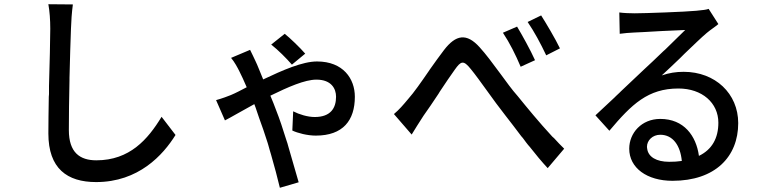

<svg xmlns="http://www.w3.org/2000/svg" viewBox="-20 -806 3640 909"><path d="M811 -167 745 -253C680 -146 594 -47 436 -47C358 -47 306 -84 306 -190C306 -255 307 -342 309 -426V-437C311 -527 314 -614 316 -670C317 -706 320 -748 325 -785L209 -786C215 -753 218 -712 218 -670C218 -615 215 -508 212 -399V-382C212 -375 212 -367 212 -360L211 -348C210 -284 209 -222 209 -174C209 -8 298 56 435 56C636 56 752 -72 811 -167Z M1425 -552C1401 -580 1352 -627 1328 -646L1264 -595C1297 -569 1335 -531 1362 -500L1425 -552ZM1394 57C1381 12 1363 -52 1344 -116L1341 -127L1336 -142C1320 -194 1303 -245 1287 -285C1280 -305 1270 -329 1260 -353C1344 -394 1423 -429 1478 -429C1549 -429 1571 -386 1571 -348C1571 -295 1546 -252 1470 -252C1437 -252 1397 -264 1368 -279L1364 -188C1389 -176 1435 -164 1475 -164C1604 -164 1660 -236 1660 -348C1660 -433 1605 -515 1481 -515C1412 -515 1319 -474 1226 -430C1211 -465 1200 -496 1189 -518C1183 -532 1172 -553 1164 -570L1074 -532C1090 -513 1104 -487 1113 -469C1123 -450 1135 -423 1148 -393C1121 -379 1097 -366 1073 -356C1061 -351 1032 -340 1003 -332L1045 -236C1073 -250 1123 -280 1184 -313C1193 -291 1199 -268 1207 -247C1220 -212 1234 -171 1247 -130L1250 -120C1252 -112 1255 -103 1257 -95L1260 -85L1263 -75C1279 -19 1294 36 1305 83L1394 57Z M2631 -577C2609 -623 2566 -695 2542 -733L2478 -702C2510 -655 2539 -601 2566 -544L2631 -577ZM2513 -521C2492 -568 2451 -642 2428 -680L2361 -651C2393 -603 2421 -547 2445 -490L2513 -521ZM2651 -102C2635 -118 2618 -135 2603 -152L2595 -159C2532 -227 2474 -298 2431 -351C2404 -381 2377 -419 2349 -457L2343 -465C2312 -507 2281 -549 2251 -582C2189 -651 2138 -642 2082 -569C2061 -542 2038 -509 2015 -477L2009 -468C1974 -417 1939 -367 1913 -338C1888 -308 1870 -287 1845 -266L1929 -169C1944 -193 1965 -228 1985 -258C2005 -286 2031 -324 2056 -362L2062 -372C2088 -411 2114 -450 2133 -476C2162 -517 2174 -523 2209 -479C2251 -428 2315 -332 2373 -259C2397 -229 2422 -195 2448 -161L2455 -153L2461 -145C2467 -136 2474 -128 2480 -120L2487 -112C2516 -75 2545 -40 2573 -10L2651 -102Z M3475 -223C3475 -363 3366 -466 3217 -466C3180 -466 3149 -461 3113 -449C3138 -472 3169 -501 3200 -531L3208 -539L3212 -543L3220 -551C3262 -591 3302 -630 3326 -650C3345 -666 3366 -679 3381 -692L3335 -764C3325 -760 3307 -758 3276 -755C3227 -750 3031 -743 2985 -743C2963 -743 2934 -744 2912 -747L2914 -646C2935 -649 2960 -651 2982 -652C3004 -653 3048 -655 3094 -658L3112 -659C3158 -661 3202 -663 3224 -664C3202 -642 3166 -607 3129 -571L3121 -564C3087 -531 3053 -499 3029 -477C3003 -453 2963 -415 2920 -374L2913 -367C2907 -362 2902 -357 2897 -352L2889 -344C2857 -314 2825 -284 2799 -260L2865 -187C2971 -313 3048 -387 3192 -387C3304 -387 3381 -319 3381 -225C3381 -152 3351 -98 3289 -68C3276 -163 3218 -243 3106 -243C3017 -243 2959 -176 2959 -102C2959 -11 3043 50 3164 50C3366 50 3475 -64 3475 -223ZM3043 -111C3043 -141 3069 -168 3106 -168C3166 -168 3201 -117 3208 -44C3188 -41 3170 -40 3148 -40C3088 -40 3049 -63 3044 -102L3043 -110V-111Z"/></svg>

Font: Glow Sans SC Condensed Medium
Style: Regular
Weight: 600
Width: 3
Designer: Ryoko NISHIZUKA (kana, bopomofo & ideographs); Paul D. Hunt (Latin, Greek & Cyrillic); Sandoll Communications, Soo-young
Version: Version 0.93